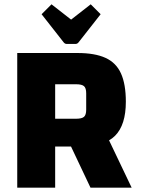

<svg xmlns="http://www.w3.org/2000/svg" viewBox="-20 -871 654 891"><path d="M236 -191V0H60V-625H340Q420 -625 469.5 -602.5Q519 -580 541.5 -530Q564 -480 564 -399Q564 -291 514 -241Q464 -191 355 -191ZM236 -320H333Q360 -320 370 -329Q380 -338 380 -362V-438Q380 -462 370 -471Q360 -480 333 -480H236ZM444 -308 591 0H400L293 -226ZM219 -851 310 -780 401 -851 447 -805 345 -675Q339 -667 330 -667H290Q281 -667 275 -675L173 -805Z"/></svg>

Font: Changa
Style: Bold
Weight: 700
Designer: Eduardo Rodriguez Tunni
Foundry: Eduardo Rodriguez Tunni
Version: Version 3.002; ttfautohint (v1.8.2)